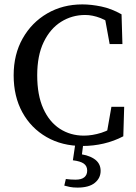

<svg xmlns="http://www.w3.org/2000/svg" viewBox="-20 -649 619 872"><path d="M354 14Q262 14 191.5 -26.5Q121 -67 81.5 -139Q42 -211 42 -307Q42 -402 83 -474.5Q124 -547 194.5 -588Q265 -629 354 -629Q394 -629 440 -619.5Q486 -610 532 -584L536 -449H478L453 -586L511 -574V-518Q473 -553 436.5 -567Q400 -581 367 -581Q307 -581 257.5 -550Q208 -519 178.5 -458Q149 -397 149 -307Q149 -217 176.5 -156Q204 -95 252 -64Q300 -33 361 -33Q399 -33 440.5 -46Q482 -59 519 -90V-40L462 -27L486 -164H544L540 -30Q498 -8 451 3Q404 14 354 14ZM311 79 323 -2H359L350 69L330 50Q375 52 406 71.5Q437 91 437 127Q437 160 410.5 181.5Q384 203 332 203Q312 203 297 200Q282 197 272 194L279 164Q302 167 323 167Q350 167 363 156Q376 145 376 126Q376 105 360.5 94Q345 83 311 79Z"/></svg>

Font: Lisu Bosa
Style: Regular
Weight: 400
Designer: David Morse, Annie Olsen, Victor Gaultney, Frank Grießhammer (Latin)
Foundry: SIL International
Version: Version 2.000